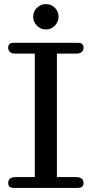

<svg xmlns="http://www.w3.org/2000/svg" viewBox="-20 -918 448 938"><path d="M20 -24Q20 -37 28.5 -45Q37 -53 60 -53H150V-656H60Q37 -656 28.5 -664Q20 -672 20 -685Q20 -696 26 -702.5Q32 -709 50 -709H358Q376 -709 382 -702.5Q388 -696 388 -685Q388 -672 379.5 -664Q371 -656 348 -656H258V-53H348Q371 -53 379.5 -45Q388 -37 388 -24Q388 -13 382 -6.5Q376 0 358 0H50Q32 0 26 -6.5Q20 -13 20 -24ZM204 -898Q230 -898 248 -880Q266 -862 266 -836Q266 -811 248 -792.5Q230 -774 204 -774Q179 -774 160.5 -792.5Q142 -811 142 -836Q142 -862 160.5 -880Q179 -898 204 -898Z"/></svg>

Font: Marmelad for Arash.Academy
Style: Regular
Weight: 400
Designer: Manvel Shmavonyan
Foundry: Cyreal
Version: Version 1.110;Glyphs 3.2 (3202)